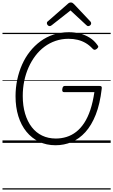

<svg xmlns="http://www.w3.org/2000/svg" viewBox="-20 -1149 910 1544"><path d="M427 19Q353 19 294 -9.5Q235 -38 192.5 -90Q150 -142 127.5 -214.5Q105 -287 105 -375Q105 -443 118.5 -507.5Q132 -572 157.5 -629.5Q183 -687 220.5 -734.5Q258 -782 305.5 -817Q353 -852 410.5 -871Q468 -890 534 -890Q581 -890 623.5 -879Q666 -868 702 -845.5Q738 -823 764 -786Q772 -777 769.5 -770Q767 -763 757 -755Q747 -748 739.5 -748.5Q732 -749 723 -759Q699 -785 669.5 -802.5Q640 -820 605.5 -828.5Q571 -837 531 -837Q476 -837 427.5 -820.5Q379 -804 338 -773.5Q297 -743 265 -701Q233 -659 210 -607.5Q187 -556 175 -498Q163 -440 163 -377Q163 -298 182 -234.5Q201 -171 235.5 -126.5Q270 -82 319 -58.5Q368 -35 429 -35Q474 -35 515.5 -48Q557 -61 592.5 -88.5Q628 -116 657 -160Q686 -204 706.5 -265.5Q727 -327 739 -408H495Q486 -408 482.5 -414.5Q479 -421 481 -433Q483 -447 488 -452.5Q493 -458 502 -458H779Q792 -458 796 -453Q800 -448 798 -435Q784 -313 750 -227Q716 -141 666.5 -86.5Q617 -32 556 -6.5Q495 19 427 19ZM378 -939Q371 -939 364 -946.5Q357 -954 357 -962Q357 -966 358 -969.5Q359 -973 363 -976L523 -1116Q530 -1123 536 -1126Q542 -1129 550 -1129Q558 -1129 563.5 -1125.5Q569 -1122 575 -1116L708 -975Q711 -971 712 -967.5Q713 -964 713 -961Q713 -952 705.5 -945.5Q698 -939 690 -939Q685 -939 681 -941.5Q677 -944 673 -948L547 -1065L397 -947Q392 -943 388 -941Q384 -939 378 -939ZM0 365H870V375H0ZM0 -20H870V0H0ZM0 -505H870V-500H0ZM0 -885H870V-875H0Z"/></svg>

Font: Playwrite GB J Guides
Style: Italic
Weight: 400
Italic angle: -7.01216°
Designer: Veronika Burian, José Scaglione
Foundry: TypeTogether
Version: Version 1.003